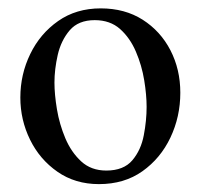

<svg xmlns="http://www.w3.org/2000/svg" viewBox="-20 -437 492 470"><path d="M421.4 -210Q421.4 -151.4 397.2 -100.3Q373 -49.3 328.6 -17.8Q284.2 13.7 222.2 13.7Q164.1 13.7 120.6 -16.6Q77.1 -46.9 53.5 -95.2Q29.8 -143.6 29.8 -198.2Q29.8 -254.9 54 -304.7Q78.1 -354.5 122.3 -385.5Q166.5 -416.5 226.6 -416.5Q285.6 -416.5 329.3 -388.7Q373 -360.8 397.2 -314Q421.4 -267.1 421.4 -210ZM338.9 -175.3Q338.9 -204.6 333 -240.7Q327.1 -276.9 312.7 -310.5Q298.3 -344.2 273.9 -366Q249.5 -387.7 211.9 -387.7Q171.9 -387.7 150.6 -362.8Q129.4 -337.9 121.3 -302.5Q113.3 -267.1 113.3 -234.9Q113.3 -206.1 119.4 -169.4Q125.5 -132.8 139.9 -98.6Q154.3 -64.5 178.7 -42Q203.1 -19.5 240.2 -19.5Q282.7 -19.5 304 -44.7Q325.2 -69.8 332 -106Q338.9 -142.1 338.9 -175.3Z"/></svg>

Font: Scheherazade New
Style: Regular
Weight: 400
Designer: SIL International
Foundry: SIL International
Version: Version 4.000